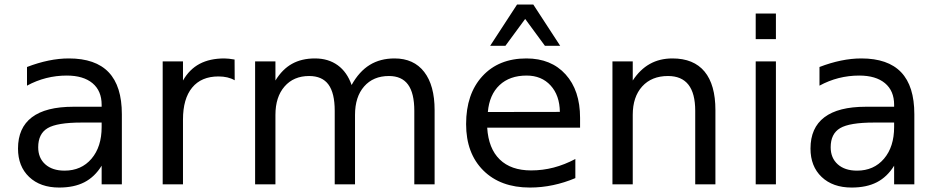

<svg xmlns="http://www.w3.org/2000/svg" viewBox="-20 -820 4178 854"><path d="M342.8 -274.9Q233.9 -274.9 191.9 -250Q149.9 -225.1 149.9 -165Q149.9 -117.2 181.4 -89.1Q212.9 -61 267.1 -61Q341.8 -61 387 -114Q432.1 -167 432.1 -254.9V-274.9ZM522 -312V0H432.1V-83Q401.4 -33.2 355.5 -9.5Q309.6 14.2 243.2 14.2Q159.2 14.2 109.6 -33Q60.1 -80.1 60.1 -159.2Q60.1 -251.5 121.8 -298.3Q183.6 -345.2 306.2 -345.2H432.1V-354Q432.1 -416 391.4 -450Q350.6 -483.9 276.9 -483.9Q230 -483.9 185.5 -472.7Q141.1 -461.4 100.1 -439V-522Q149.4 -541 195.8 -550.5Q242.2 -560.1 286.1 -560.1Q404.8 -560.1 463.4 -498.5Q522 -437 522 -312Z M1023.9 -462.9Q1008.8 -471.7 991 -475.8Q973.1 -480 951.7 -480Q875.5 -480 834.7 -430.4Q793.9 -380.9 793.9 -288.1V0H703.6V-546.9H793.9V-461.9Q822.3 -511.7 867.7 -535.9Q913.1 -560.1 978 -560.1Q987.3 -560.1 998.5 -558.8Q1009.8 -557.6 1023.4 -555.2Z M1543.9 -441.9Q1577.6 -502.4 1624.5 -531.2Q1671.4 -560.1 1734.9 -560.1Q1820.3 -560.1 1866.7 -500.2Q1913.1 -440.4 1913.1 -330.1V0H1822.8V-327.1Q1822.8 -405.8 1794.9 -443.8Q1767.1 -481.9 1710 -481.9Q1640.1 -481.9 1599.6 -435.5Q1559.1 -389.2 1559.1 -309.1V0H1468.8V-327.1Q1468.8 -406.2 1440.9 -444.1Q1413.1 -481.9 1355 -481.9Q1286.1 -481.9 1245.6 -435.3Q1205.1 -388.7 1205.1 -309.1V0H1114.7V-546.9H1205.1V-461.9Q1235.8 -512.2 1278.8 -536.1Q1321.8 -560.1 1380.9 -560.1Q1440.4 -560.1 1482.2 -529.8Q1523.9 -499.5 1543.9 -441.9Z M2560.1 -295.9V-252H2147Q2152.8 -159.2 2202.9 -110.6Q2252.9 -62 2342.3 -62Q2394 -62 2442.6 -74.7Q2491.2 -87.4 2539.1 -112.8V-27.8Q2490.7 -7.3 2439.9 3.4Q2389.2 14.2 2336.9 14.2Q2206.1 14.2 2129.6 -62Q2053.2 -138.2 2053.2 -268.1Q2053.2 -402.3 2125.7 -481.2Q2198.2 -560.1 2321.3 -560.1Q2431.6 -560.1 2495.8 -489Q2560.1 -418 2560.1 -295.9ZM2470.2 -322.3Q2469.2 -396 2429 -439.9Q2388.7 -483.9 2322.3 -483.9Q2247.1 -483.9 2201.9 -441.4Q2156.7 -398.9 2149.9 -321.8ZM2279.8 -799.8H2352.1L2471.7 -616.2H2403.8L2315.9 -735.8L2228 -616.2H2160.2Z M3162.1 -330.1V0H3072.3V-327.1Q3072.3 -404.8 3042 -443.4Q3011.7 -481.9 2951.2 -481.9Q2878.4 -481.9 2836.4 -435.5Q2794.4 -389.2 2794.4 -309.1V0H2704.1V-546.9H2794.4V-461.9Q2826.7 -511.2 2870.4 -535.6Q2914.1 -560.1 2971.2 -560.1Q3065.4 -560.1 3113.8 -501.7Q3162.1 -443.4 3162.1 -330.1Z M3341.3 -546.9H3431.2V0H3341.3ZM3341.3 -759.8H3431.2V-646H3341.3Z M3867.7 -274.9Q3758.8 -274.9 3716.8 -250Q3674.8 -225.1 3674.8 -165Q3674.8 -117.2 3706.3 -89.1Q3737.8 -61 3792 -61Q3866.7 -61 3911.9 -114Q3957 -167 3957 -254.9V-274.9ZM4046.9 -312V0H3957V-83Q3926.3 -33.2 3880.4 -9.5Q3834.5 14.2 3768.1 14.2Q3684.1 14.2 3634.5 -33Q3585 -80.1 3585 -159.2Q3585 -251.5 3646.7 -298.3Q3708.5 -345.2 3831.1 -345.2H3957V-354Q3957 -416 3916.3 -450Q3875.5 -483.9 3801.8 -483.9Q3754.9 -483.9 3710.4 -472.7Q3666 -461.4 3625 -439V-522Q3674.3 -541 3720.7 -550.5Q3767.1 -560.1 3811 -560.1Q3929.7 -560.1 3988.3 -498.5Q4046.9 -437 4046.9 -312Z"/></svg>

Font: Pangururan
Style: Regular
Weight: 400
Designer: Uli Kozok
Foundry: Michael Everson and Uli Kozok
Version: Version 1.005